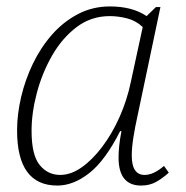

<svg xmlns="http://www.w3.org/2000/svg" viewBox="-20 -566 578 596"><path d="M158 10Q33 10 33 -161Q33 -211 45.5 -264.5Q58 -318 82 -368Q106 -418 141 -458Q176 -498 221.5 -522Q267 -546 321 -546Q391 -546 435 -516L464 -544H478L406 -202Q399 -171 394 -139Q389 -107 389 -83Q389 -23 429 -23Q457 -23 489 -51L504 -30Q484 -12 464 -1Q444 10 418 10Q348 10 348 -77Q348 -93 350 -113Q352 -133 357 -159H353Q307 -68 257.5 -29Q208 10 158 10ZM167 -23Q200 -23 233.5 -46.5Q267 -70 297.5 -110.5Q328 -151 351 -202.5Q374 -254 386 -311L423 -482Q402 -502 374.5 -509Q347 -516 321 -516Q263 -516 218 -482Q173 -448 142 -394Q111 -340 94.5 -278Q78 -216 78 -160Q78 -85 103 -54Q128 -23 167 -23Z"/></svg>

Font: Noto Serif ExtraLight
Style: Italic
Weight: 200
Italic angle: -12°
Designer: Monotype Design Team
Foundry: Monotype Imaging Inc.
Version: Version 2.014; ttfautohint (v1.8.4.7-5d5b)